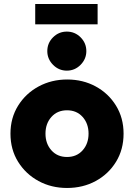

<svg xmlns="http://www.w3.org/2000/svg" viewBox="-20 -922 658 954"><path d="M313 12Q235 12 171.5 -22.5Q108 -57 70 -118Q32 -179 32 -258Q32 -336 70 -397Q108 -458 172 -492.5Q236 -527 314 -527Q392 -527 455.5 -492.5Q519 -458 556.5 -397Q594 -336 594 -258Q594 -179 556.5 -118Q519 -57 455.5 -22.5Q392 12 313 12ZM313 -142Q361 -142 390.5 -175Q420 -208 420 -258Q420 -308 390.5 -341Q361 -374 313 -374Q265 -374 235.5 -341Q206 -308 206 -258Q206 -208 235.5 -175Q265 -142 313 -142ZM312 -571Q272 -571 243.5 -600Q215 -629 215 -668Q215 -708 243.5 -736.5Q272 -765 312 -765Q352 -765 380.5 -736.5Q409 -708 409 -668Q409 -629 380.5 -600Q352 -571 312 -571ZM155 -801V-902H465V-801Z"/></svg>

Font: MuseoModerno ExtraBold
Style: Regular
Weight: 800
Designer: Pablo Cosgaya, Héctor Gatti, Marcela Romero, and the Authors of The MuseoModerno Project.
Foundry: Omnibus-Type Team
Version: Version 1.001